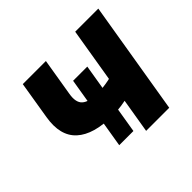

<svg xmlns="http://www.w3.org/2000/svg" viewBox="-131 -695 855 855"><g transform="rotate(-45 296.5 -268.0)"><path d="M288.1 -153.3Q167.5 -153.3 112.1 -203.9Q56.6 -254.4 73.7 -356.9L103 -535.6H248.5L219.2 -358.4Q210.9 -310.5 232.9 -290.8Q254.9 -271 307.6 -271Q345.7 -271 383.5 -279.1Q421.4 -287.1 465.8 -301.3L446.8 -183.6Q427.7 -175.8 400.6 -168.9Q373.5 -162.1 344.2 -157.7Q314.9 -153.3 288.1 -153.3ZM344.2 0 433.1 -535.6H578.6L489.7 0ZM214.4 -39.6 272 -387.7H361.3L303.7 -39.6Z"/></g></svg>

Font: Inter 20pt
Style: Bold Italic
Weight: 700
Italic angle: -9.3988°
Version: Version 4.001;git-66647c0bb